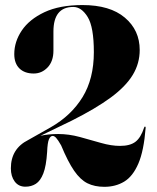

<svg xmlns="http://www.w3.org/2000/svg" viewBox="-20 -730 622 760"><path d="M23 -63.5Q23 -141.5 92 -176L180.5 -226Q262 -272.5 306.8 -345.5Q351.5 -418.5 351.5 -523.5Q351.5 -623 327 -662.8Q302.5 -702.5 270 -702.5Q191.5 -702.5 191.5 -605V-529.5Q191.5 -487.5 168.5 -463.2Q145.5 -439 113.5 -439Q77.5 -439 57 -459Q36.5 -479 36.5 -516Q36.5 -565 66.2 -609.2Q96 -653.5 156 -681.8Q216 -710 306.5 -710Q415.5 -710 474.2 -660.2Q533 -610.5 533 -532Q533 -479 505.5 -433.5Q478 -388 418.8 -344.2Q359.5 -300.5 264 -252.5L140 -192.5Q171.5 -199.5 210.5 -199.5Q252.5 -199.5 295.8 -187.8Q339 -176 379.8 -164.2Q420.5 -152.5 455 -152.5Q495 -152.5 516.2 -168.8Q537.5 -185 550.5 -225Q552 -229.5 554.5 -229Q557 -228 556.5 -224Q549.5 -133.5 527.8 -82.8Q506 -32 471.8 -11.2Q437.5 9.5 393 9.5Q354.5 9.5 326.2 -4.5Q298 -18.5 273.5 -54Q249 -89.5 222 -154.5Q209.5 -176.5 202.2 -184.2Q195 -192 188.5 -192Q179.5 -192 173.8 -178.8Q168 -165.5 166.5 -128Q163 -73 151.5 -43.5Q140 -14 122 -2.5Q104 9 80.5 9Q53.5 9 38.2 -11.5Q23 -32 23 -63.5Z"/></svg>

Font: Fraunces 144pt
Style: Bold
Weight: 700
Version: Version 1.000;[b76b70a41]